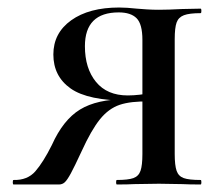

<svg xmlns="http://www.w3.org/2000/svg" viewBox="-20 -491 586 511"><path d="M16 -12Q53 -11 74 -35Q95 -59 118 -105Q148 -172 193 -199.5Q238 -227 315 -227L322 -223Q214 -223 168 -255.5Q122 -288 122 -346Q122 -403 169.5 -437Q217 -471 297 -471Q317 -471 344 -468Q356 -467 371 -466Q386 -465 403 -465Q427 -465 465 -467L514 -468Q516 -468 516 -462Q516 -456 514 -456Q484 -456 469.5 -450.5Q455 -445 450 -431Q445 -417 445 -387V-81Q445 -51 450 -36.5Q455 -22 469 -17Q483 -12 514 -12Q516 -12 516 -6Q516 0 514 0Q483 0 465 -1L403 -2L337 -1Q321 0 291 0Q289 0 289 -6Q289 -12 291 -12Q321 -12 335 -17Q349 -22 354 -36.5Q359 -51 359 -81V-385Q359 -427 343.5 -442.5Q328 -458 296 -458Q206 -458 206 -368Q206 -309 235.5 -273Q265 -237 320 -237Q335 -237 352.5 -239Q370 -241 380 -244L378 -221Q328 -222 298.5 -212Q269 -202 246 -173.5Q223 -145 197 -88Q178 -47 168.5 -29.5Q159 -12 152.5 -6Q146 0 137 0H16Q14 0 14 -6Q14 -12 16 -12Z"/></svg>

Font: Cormorant Unicase SemiBold
Style: Regular
Weight: 600
Designer: Christian Thalmann (Catharsis Fonts)
Foundry: Catharsis Fonts
Version: Version 4.000